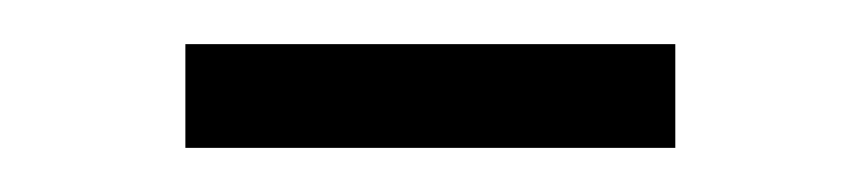

<svg xmlns="http://www.w3.org/2000/svg" viewBox="-20 -710 390 87"><path d="M64 -690H286V-643H64Z"/></svg>

Font: Khand
Style: Regular
Weight: 400
Designer: Devanagari: Sanchit Sawaria, Jyotish Sonowal; Latin: Satya Rajpurohit
Foundry: Indian Type Foundry
Version: Version 1.101;PS 1.0;hotconv 1.0.78;makeotf.lib2.5.61930; tt